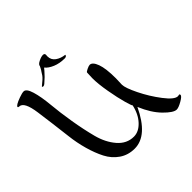

<svg xmlns="http://www.w3.org/2000/svg" viewBox="-292 -1053 1293 1293"><g transform="rotate(-45 354.5 -406.0)"><path d="M534 -396 532 -337Q532 -306 570 -228.5Q608 -151 660 -83Q712 -15 744 -15Q745 -15 757 -17Q763 -17 763 -9Q763 3 728 23Q693 43 675 43Q645 43 591.5 -11.5Q538 -66 500 -157Q412 29 289 29Q227 29 180 -3.5Q133 -36 106 -88.5Q79 -141 60 -208.5Q41 -276 33 -346.5Q25 -417 16 -484L0 -604Q-16 -722 -61 -722Q-71 -722 -71 -728Q-71 -734 -57.5 -742.5Q-44 -751 -13.5 -762Q17 -773 32 -773Q57 -773 73.5 -718Q90 -663 97.5 -581Q105 -499 121 -402.5Q137 -306 158.5 -224Q180 -142 227.5 -87Q275 -32 342 -32Q389 -32 429.5 -75Q470 -118 485 -188Q481 -186 465.5 -240.5Q450 -295 436 -374.5Q422 -454 422 -508L424 -560Q424 -566 444 -575.5Q464 -585 473 -585Q499 -585 516.5 -537.5Q534 -490 534 -396ZM405 -749Q405 -736 387 -734Q337 -734 299 -750Q261 -766 243 -789Q241 -787 230 -773Q203 -741 166 -710Q158 -703 150 -703Q142 -703 142 -709Q184 -742 196 -759L212 -784Q217 -790 223 -802L230 -816Q230 -830 255.5 -842.5Q281 -855 297 -855Q313 -855 313 -841Q312 -836 312 -827Q312 -792 339.5 -772.5Q367 -753 405 -749Z"/></g></svg>

Font: Mr Bedfort
Style: Regular
Weight: 400
Designer: Alejandro Paul
Foundry: Alejandro Paul
Version: Version 1.000